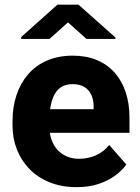

<svg xmlns="http://www.w3.org/2000/svg" viewBox="-20 -770 582 800"><path d="M299.8 9.8Q236.8 9.8 187 -10.3Q137.2 -30.3 102.8 -65.7Q68.4 -101.1 50.3 -147.5Q32.2 -193.8 32.2 -246.6V-265.1Q32.2 -324.2 48.8 -374Q65.4 -423.8 97.4 -460.7Q129.4 -497.6 176.3 -517.8Q223.1 -538.1 283.2 -538.1Q339.4 -538.1 383.3 -519.8Q427.2 -501.5 457.5 -467.5Q487.8 -433.6 503.7 -386Q519.5 -338.4 519.5 -279.3V-216.8H93.8V-314.9H370.1V-326.7Q370.1 -354.5 360.1 -375.5Q350.1 -396.5 330.8 -408Q311.5 -419.4 282.2 -419.4Q254.4 -419.4 235.8 -407.7Q217.3 -396 206.3 -374.8Q195.3 -353.5 190.4 -325.4Q185.5 -297.4 185.5 -265.1V-246.6Q185.5 -215.8 193.8 -190.4Q202.1 -165 218.3 -147Q234.4 -128.9 257.3 -118.7Q280.3 -108.4 309.6 -108.4Q345.7 -108.4 378.4 -122.3Q411.1 -136.2 435.1 -166L506.3 -84.5Q490.2 -61 461.2 -39.3Q432.1 -17.6 391.6 -3.9Q351.1 9.8 299.8 9.8ZM307.1 -750.5 460.9 -613.8V-607.9H340.3L263.2 -676.8L186.5 -607.9H68.4V-615.7L219.2 -750.5Z"/></svg>

Font: Roboto ExtraBold
Style: Regular
Weight: 800
Designer: Christian Robertson
Foundry: Google
Version: Version 3.009; 2024